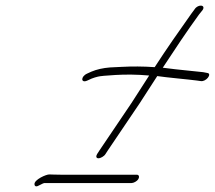

<svg xmlns="http://www.w3.org/2000/svg" viewBox="-20 -627 771 689"><path d="M476.1 16C481.1 8 479 0 471 0H201C178 0 164.5 -1 157.5 -1C147 -2 101.1 18 103.8 35C104.8 43 111.3 44 122.8 37C132.2 32 137.2 30 138.2 30H451.2C459.2 30 471.2 24 476.1 16ZM358.4 -74 366.8 -87 481.6 -257 544.3 -354C576.9 -349 656.4 -342 686.5 -338L700.5 -336C720 -333 741.3 -362 724.8 -365L709.2 -368C658.2 -374 632.7 -375 564.1 -384C608.1 -451 650.6 -515 694.2 -575L707.1 -591C719.4 -610 690.9 -613 678.5 -594L666.7 -578C621.1 -514 576.6 -450 535.1 -386C493.6 -389 453.6 -389 415.6 -387L374.6 -385C349.6 -383 327.2 -378 308.2 -370L292.8 -363C268.4 -352 270.1 -327 293.5 -338L308.9 -345C316.4 -348 323.4 -350 331.4 -352C339.3 -354 360.3 -356 395.3 -358C430.3 -360 470.3 -360 515.3 -356L451.6 -257L336.8 -87L328.4 -74C323.5 -66 325.1 -59 333.1 -59C341.1 -59 353.5 -66 358.4 -74Z"/></svg>

Font: MewTooHand
Style: UltimateIta
Weight: 400
Designer: Mew Too, Robert Jablonski
Version: Version 0.77